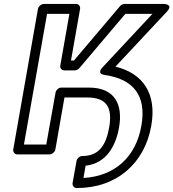

<svg xmlns="http://www.w3.org/2000/svg" viewBox="-20 -756 877 971"><path d="M402 144 413 82C520 70 566 -21 582 -111C603 -230 559 -313 430 -313H290C275 -313 263 -299 261 -288L214 -25H101L218 -686H331L285 -425C282 -410 294 -400 305 -400H358C366 -400 376 -405 381 -411L614 -686H751L500 -417C500 -417 464 -383 509 -377C654 -356 722 -274 695 -120C667 39 560 135 402 144ZM745 -120C774 -283 703 -385 564 -419L823 -696C860 -735 810 -736 810 -736H610C602 -736 593 -732 587 -725L354 -450H339L385 -711C387 -722 380 -736 365 -736H202C191 -736 175 -726 172 -711L47 0C45 11 53 25 68 25H230C241 25 257 15 260 0L306 -263H421C520 -263 550 -212 532 -111C516 -22 481 33 396 33C385 33 370 43 367 58L347 170C345 181 353 195 368 195C571 195 712 69 745 -120Z"/></svg>

Font: Asimov
Style: WidOuIt
Weight: 500
Designer: Google
Version: Version 2.000980; 2014